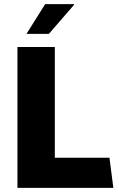

<svg xmlns="http://www.w3.org/2000/svg" viewBox="-20 -915 578 935"><path d="M247 -686V-147H513L532 0H65V-686ZM340 -895 341 -892 218 -750H109L200 -895Z"/></svg>

Font: Chivo ExtraBold
Style: Regular
Weight: 800
Designer: Hector Gatti
Foundry: Omnibus-Type
Version: Version 1.007